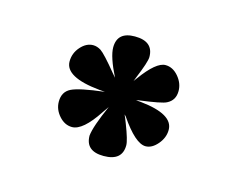

<svg xmlns="http://www.w3.org/2000/svg" viewBox="-50 -719 464 379"><g transform="rotate(15 182.0 -530.0)"><path d="M205 -498Q207 -494 212 -481Q224 -450 224 -440Q224 -408 186 -408Q149 -408 149 -440Q151 -459 171 -504L162 -491Q133 -447 111 -447Q96 -447 84.5 -460Q73 -473 73 -489Q73 -509 89 -517Q105 -525 156 -531Q153 -531 144 -532Q73 -539 73 -571Q73 -588 84.5 -601Q96 -614 110 -614Q118 -614 126 -609Q135 -603 162 -570Q166 -565 168 -563Q149 -601 149 -620Q149 -652 185 -652Q223 -652 223 -620Q223 -610 208 -574Q206 -569 205 -566Q206 -568 210 -573Q239 -613 258 -613Q273 -613 284.5 -599.5Q296 -586 296 -570Q296 -551 280 -543Q271 -538 224 -532Q221 -531 219 -531Q222 -531 230 -530Q297 -523 297 -491Q297 -475 285.5 -461.5Q274 -448 261 -448Q240 -448 208 -495Q206 -497 205 -498Z"/></g></svg>

Font: Tajawal
Style: Bold
Weight: 700
Designer: Boutros Fonts
Foundry: Created by Boutros International 2017
Version: Version 1.700